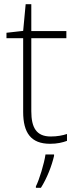

<svg xmlns="http://www.w3.org/2000/svg" viewBox="-20 -679 368 920"><path d="M223 -25C154 -25 130 -68 130 -146V-496H298V-530H130V-659H103L91 -531L11 -522V-496H91V-143C91 -43 128 10 220 10C254 10 279 4 301 -4V-37C280 -30 254 -25 223 -25ZM239 68V61H198C192 104 168 183 152 214V221H176C205 175 228 116 239 68Z"/></svg>

Font: Noto Sans Gurmukhi ExtraLight
Style: Regular
Weight: 200
Designer: Jelle Bosma - Monotype Design Team
Foundry: Monotype Imaging Inc.
Version: Version 2.004